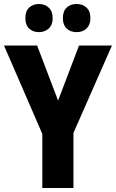

<svg xmlns="http://www.w3.org/2000/svg" viewBox="-20 -1008 581 962"><path d="M271 -504 376 -780H541L348 -342V-66H192V-337L0 -780H166ZM107 -917Q107 -952 126 -970Q145 -988 175 -988Q205 -988 224.5 -969.5Q244 -951 244 -917Q244 -884 224.5 -865.5Q205 -847 175 -847Q145 -847 126 -865Q107 -883 107 -917ZM295 -917Q295 -952 314 -970Q333 -988 364 -988Q395 -988 414 -969.5Q433 -951 433 -917Q433 -884 414 -865.5Q395 -847 364 -847Q333 -847 314 -865Q295 -883 295 -917Z"/></svg>

Font: Noto Sans Malayalam UI Condensed ExtraBold
Style: Regular
Weight: 800
Width: 3
Designer: Jelle Bosma - Monotype Design Team
Foundry: Monotype Imaging Inc.
Version: Version 2.104; ttfautohint (v1.8.4.7-5d5b)